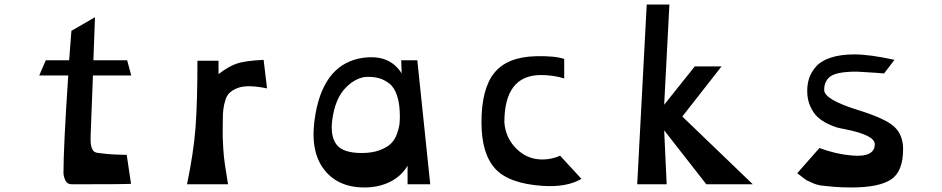

<svg xmlns="http://www.w3.org/2000/svg" viewBox="-20 -813 4157 847"><path d="M380 -221Q379 -191 380.5 -178Q382 -165 388 -153Q394 -141 411 -138.5Q428 -136 455 -133.5Q482 -131 528 -130Q535 -130 539 -130L558 -2Q521 0 298 0Q276 0 268 -18Q260 -36 260 -50Q260 -164 281 -480H153L182 -547H285Q291 -633 295 -677L399 -737L392 -547H541L559 -480H390Z M1143 -549 1158 -423Q1115 -432 1082.5 -432.5Q1050 -433 1029 -425Q1008 -417 994.5 -405Q981 -393 974.5 -372.5Q968 -352 965.5 -332.5Q963 -313 963 -286Q963 -283 962.5 -252Q962 -221 962.5 -205.5Q963 -190 965 -156.5Q967 -123 972.5 -85Q978 -47 986 0H805Q834 -139 842.5 -249.5Q851 -360 851 -545H944V-486Q988 -520 1024.5 -532.5Q1061 -545 1143 -549Z M1588 14Q1466 14 1405 -71.5Q1344 -157 1372 -312Q1412 -534 1582 -558Q1699 -574 1752 -489L1750 -547H1821L1878 0H1778V-82Q1750 -35 1700 -10.5Q1650 14 1588 14ZM1576 -138Q1622 -138 1655 -150.5Q1688 -163 1705 -180Q1722 -197 1731 -222Q1740 -247 1742 -263Q1744 -279 1744 -299Q1744 -353 1732 -390Q1720 -427 1698 -444Q1676 -461 1654 -467.5Q1632 -474 1603 -474Q1553 -474 1506 -427Q1459 -380 1446 -286Q1436 -214 1464 -176Q1492 -138 1576 -138Z M2469 -553V-467Q2421 -482 2364 -482Q2205 -480 2205 -273Q2210 -210 2250 -165.5Q2290 -121 2343 -112Q2396 -103 2451 -126L2545 -24Q2481 14 2374 7Q2224 -3 2164 -69.5Q2104 -136 2104 -273Q2104 -422 2161 -492Q2218 -562 2344 -565Q2428 -567 2469 -553Z M2791 0 2833 -793H2933L2910 -351L3045 -520H3163L2990 -299L3301 0H3096L2910 -238L2921 0Z M3926 -549 3880 -489Q3864 -491 3760 -497Q3672 -497 3643.5 -476Q3615 -455 3616 -415Q3617 -373 3770 -326Q3888 -289 3926 -253Q3964 -217 3964 -155Q3964 -56 3910.5 -21Q3857 14 3736 14Q3692 14 3657.5 11Q3623 8 3603.5 5.5Q3584 3 3564 -6Q3544 -15 3539 -17.5Q3534 -20 3517 -33.5Q3500 -47 3497 -49L3595 -160Q3667 -133 3738 -127Q3839 -118 3839 -177Q3839 -217 3708 -243Q3690 -246 3673 -250.5Q3656 -255 3630.5 -267.5Q3605 -280 3586.5 -297Q3568 -314 3554.5 -344Q3541 -374 3541 -411Q3541 -442 3549.5 -468Q3558 -494 3579.5 -519Q3601 -544 3644 -558.5Q3687 -573 3749 -573Q3817 -573 3926 -549Z"/></svg>

Font: OpenDyslexic
Style: Regular
Weight: 400
Designer: Abbie Gonzalez
Version: Version 0.920;hotconv 1.0.109;makeotfexe 2.5.65596